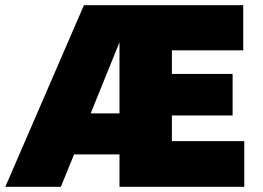

<svg xmlns="http://www.w3.org/2000/svg" viewBox="-72 -720 1012 740"><path d="M-51.5 0 251.5 -700H865.5V-526H590.5V-435H824.5V-275H590.5V-176H869.5V0H388.5V-125H213.5L162.5 0ZM277.5 -283H388.5V-557Z"/></svg>

Font: Geologica Black
Style: Regular
Weight: 900
Designer: Sindre Bremnes, Frode Helland
Foundry: Monokrom Skriftforlag AS
Version: Version 1.010;gftools[0.9.28]